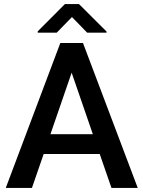

<svg xmlns="http://www.w3.org/2000/svg" viewBox="-20 -922 703 942"><path d="M526.9 0 469.2 -166.5H194.3L136.7 0H8.3L275.9 -710.9H387.2L655.8 0ZM227.5 -263.7H435.5L331.5 -565.4ZM367.7 -901.9 502.9 -767.1V-761.7H407.7L333 -838.4L258.3 -761.7H165V-768.1L298.3 -901.9Z"/></svg>

Font: Vazirmatn RD FD Medium
Style: Regular
Weight: 500
Designer: Saber Rastikerdar
Foundry: Saber Rastikerdar
Version: Version 33.003